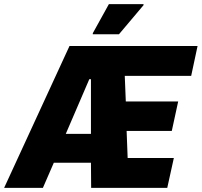

<svg xmlns="http://www.w3.org/2000/svg" viewBox="-70 -911 978 931"><path d="M-50 0 267 -688H888L857 -543H535L540 -419H794L763 -276H544L549 -145H773L741 0H372L371 -122H191L138 0ZM249 -262H371V-527H363ZM380 -745V-750L458 -891H626V-886L507 -745Z"/></svg>

Font: Saira Semi Condensed ExtraBold
Style: Italic
Weight: 800
Width: 4
Italic angle: -12°
Designer: Hector Gatti with collaboration of the Omnibus-Type team
Foundry: Omnibus-Type
Version: Version 1.001; ttfautohint (v1.8)